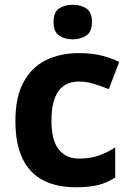

<svg xmlns="http://www.w3.org/2000/svg" viewBox="-20 -780 554 810"><path d="M300 10Q219 10 162 -19.5Q105 -49 75 -111Q45 -173 45 -270Q45 -370 79 -433Q113 -496 173.5 -526Q234 -556 313 -556Q369 -556 410.5 -545Q452 -534 483 -519L439 -404Q404 -418 373.5 -427Q343 -436 313 -436Q197 -436 197 -271Q197 -189 227.5 -150Q258 -111 313 -111Q360 -111 396 -123.5Q432 -136 466 -158V-31Q432 -9 394.5 0.5Q357 10 300 10ZM287 -760Q320 -760 344 -744.5Q368 -729 368 -687Q368 -646 344 -630Q320 -614 287 -614Q253 -614 229.5 -630Q206 -646 206 -687Q206 -729 229.5 -744.5Q253 -760 287 -760Z"/></svg>

Font: Noto Sans Javanese
Style: Regular
Weight: 400
Designer: Monotype Design Team
Foundry: Monotype Imaging Inc.
Version: Version 2.004